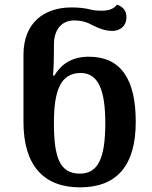

<svg xmlns="http://www.w3.org/2000/svg" viewBox="-20 -793 655 826"><path d="M324 13C483 13 564 -81 564 -269C564 -454 499 -549 362 -549C287 -549 242 -515 214 -468H208C211 -500 212 -545 212 -572V-601C212 -671 250 -705 298 -705C332 -705 356 -697 379 -684C403 -672 431 -660 463 -660C491 -660 524 -676 524 -720C524 -746 509 -765 483 -773C468 -752 443 -747 418 -747C399 -747 383 -748 365 -753C344 -758 320 -761 287 -761C169 -761 81 -694 81 -558V-268C81 -79 170 13 324 13ZM324 -46C237 -46 212 -115 212 -264C212 -396 237 -479 327 -479C403 -479 433 -405 433 -263C433 -115 403 -46 324 -46Z"/></svg>

Font: Noto Serif Georgian SemiBold
Style: Regular
Weight: 600
Designer: Monotype Design Team, Akaki Razmadze
Foundry: Google LLC
Version: Version 2.003